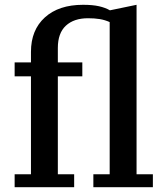

<svg xmlns="http://www.w3.org/2000/svg" viewBox="-20 -780 688 800"><path d="M41 -54H109V-462H41V-520H109V-564Q109 -655 167 -707.5Q225 -760 326 -760Q366 -760 392.5 -754Q419 -748 438 -737L549 -760V-54H617V0H369V-54H437V-688Q417 -697 395.5 -700.5Q374 -704 347 -704Q288 -704 254.5 -673Q221 -642 221 -580V-520H323V-462H221V-54H289V0H41Z"/></svg>

Font: IBM Plex Serif Medium
Style: Regular
Weight: 500
Designer: Mike Abbink, Paul van der Laan, Pieter van Rosmalen
Foundry: Bold Monday
Version: Version 2.5